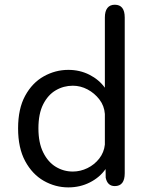

<svg xmlns="http://www.w3.org/2000/svg" viewBox="-20 -782 620 812"><path d="M465.5 5Q434.5 5 427 -30.5L426.5 -67Q401.5 -31.5 360 -10.5Q318.5 10.5 269 10.5Q214 10.5 165.2 -17.2Q116.5 -45 86.5 -100.5Q56.5 -156 56.5 -239Q56.5 -322.5 86.5 -377.2Q116.5 -432 165.2 -459.2Q214 -486.5 269 -486.5Q317.5 -486.5 358 -466Q398.5 -445.5 423.5 -411V-708Q423.5 -734.5 434.2 -748.2Q445 -762 465.5 -762Q507.5 -762 507.5 -708V-49.5Q507.5 5 465.5 5ZM423.5 -170.5V-300Q421 -334.5 400.5 -361.2Q380 -388 350.2 -403.8Q320.5 -419.5 288 -419.5Q249 -419.5 216 -400.2Q183 -381 162.8 -341.2Q142.5 -301.5 142.5 -239Q142.5 -178 162.8 -137.2Q183 -96.5 216 -76.5Q249 -56.5 288 -56.5Q320 -56.5 349.8 -71Q379.5 -85.5 399.8 -111.5Q420 -137.5 423.5 -170.5Z"/></svg>

Font: Sono
Style: Regular
Weight: 400
Designer: Tyler Finck
Foundry: Tyler Finck
Version: Version 2.112